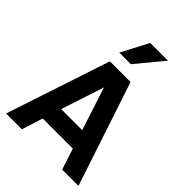

<svg xmlns="http://www.w3.org/2000/svg" viewBox="-261 -1053 1176 1176"><g transform="rotate(45 326.5 -465.0)"><path d="M13.2 0 236.8 -675.8H416L640.1 0H499L454.1 -137.2H193.8L149.9 0ZM232.9 -257.8H415L324.2 -537.1ZM339.8 -753.9H239.7L332 -930.2H485.8Z"/></g></svg>

Font: Clear Sans
Style: Bold
Weight: 700
Foundry: Intel Corporation
Version: Version 1.00